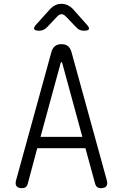

<svg xmlns="http://www.w3.org/2000/svg" viewBox="-20 -970 640 1000"><path d="M191 -257H409L304 -642Q303 -647 300.5 -647Q298 -647 296 -642ZM476 -11 425 -198H174L124 -11Q121 -1 114 4.5Q107 10 93 10Q74 10 66 -0.5Q58 -11 64 -32L248 -700Q254 -720 266.5 -730Q279 -740 300 -740Q321 -740 333.5 -730Q346 -720 352 -700L536 -32Q542 -11 534 -0.5Q526 10 507 10Q493 10 486 4.5Q479 -1 476 -11ZM185 -810Q162 -810 158 -818.5Q154 -827 170 -844L243 -925Q255 -937 269 -943.5Q283 -950 300 -950Q317 -950 331.5 -943.5Q346 -937 358 -925L431 -843Q447 -826 443 -818Q439 -810 417 -810Q405 -810 395.5 -814Q386 -818 379 -826L324 -883Q312 -896 300.5 -896Q289 -896 277 -883L224 -827Q216 -819 206 -814.5Q196 -810 185 -810Z"/></svg>

Font: Maple Mono NL ExtraLight
Style: Regular
Weight: 275
Monospace: yes
Designer: subframe7536
Version: Version 7.000